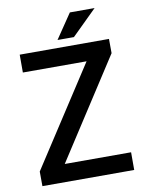

<svg xmlns="http://www.w3.org/2000/svg" viewBox="-96 -955 791 1023"><g transform="rotate(-10 300.0 -443.0)"><path d="M187 -95.7H545.9V0H49.3L48.8 -79.1L396.5 -614.3H51.8V-710.9H534.7L535.2 -633.8ZM354 -886.2H487.8L352.5 -752.9H263.7Z"/></g></svg>

Font: Roboto Mono
Style: Regular
Weight: 500
Designer: Google
Version: Version 2.000986; 2015; ttfautohint (v1.3)